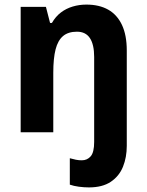

<svg xmlns="http://www.w3.org/2000/svg" viewBox="-20 -576 640 836"><path d="M367 240Q346 240 323.5 237Q301 234 284 228V113Q298 117 310.5 119.5Q323 122 336 122Q360 122 375 104.5Q390 87 390 42V-328Q390 -382 371.5 -410Q353 -438 315 -438Q277 -438 254.5 -419Q232 -400 222 -361Q212 -322 212 -259V0H70V-546H180L198 -476H206Q222 -504 245 -521.5Q268 -539 296.5 -547.5Q325 -556 356 -556Q412 -556 451 -534Q490 -512 511 -467.5Q532 -423 532 -356V59Q532 109 515.5 150Q499 191 462.5 215.5Q426 240 367 240Z"/></svg>

Font: Noto Sans Thai SemiCondensed
Style: Bold
Weight: 700
Width: 4
Designer: Monotype Design Team
Foundry: Monotype Imaging Inc.
Version: Version 2.001